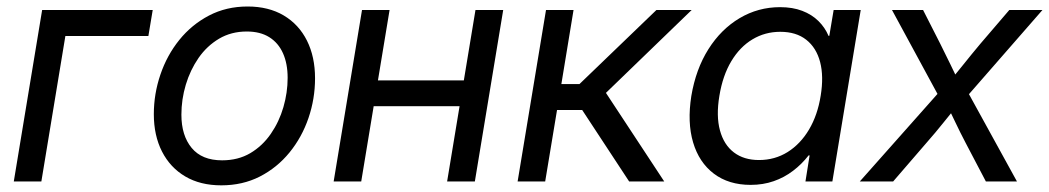

<svg xmlns="http://www.w3.org/2000/svg" viewBox="-20 -553 3196 585"><path d="M445.3 -522.5 432.1 -443.4H179.2L106 0H22L108.4 -522.5Z M654.3 11.7Q590.3 11.7 544.4 -15.4Q498.5 -42.5 473.6 -91.3Q448.7 -140.1 448.7 -205.1Q448.7 -267.1 468.8 -325.9Q488.8 -384.8 526.4 -431.4Q564 -478 616.7 -505.6Q669.4 -533.2 734.4 -533.2Q798.3 -533.2 844.5 -505.9Q890.6 -478.5 915.3 -429.2Q939.9 -379.9 939.9 -314.5Q939.9 -252 919.9 -193.4Q899.9 -134.8 862.1 -88.4Q824.2 -42 771.7 -15.1Q719.2 11.7 654.3 11.7ZM656.7 -64.5Q705.6 -64.5 742.7 -86.4Q779.8 -108.4 805.2 -145.3Q830.6 -182.1 843.5 -226.6Q856.4 -271 856.4 -315.9Q856.4 -358.9 842.3 -390.6Q828.1 -422.4 800.5 -439.7Q772.9 -457 731.9 -457Q684.6 -457 647.5 -435.1Q610.4 -413.1 585 -376.5Q559.6 -339.8 546.1 -294.9Q532.7 -250 532.7 -203.6Q532.7 -140.1 564 -102.3Q595.2 -64.5 656.7 -64.5Z M1412.1 -308.1 1399.4 -229.5H1098.6L1111.8 -308.1ZM1167 -522.5 1080.6 0H996.6L1083 -522.5ZM1513.2 -522.5 1426.8 0H1342.3L1428.7 -522.5Z M1557.1 0 1643.6 -522.5H1727.5L1690.4 -296.9H1745.6L1980 -522.5H2087.4L1826.2 -270L2003.9 0H1897L1753.9 -217.8H1677.2L1641.1 0Z M2267.1 10.3Q2200.2 10.3 2155 -23.9Q2109.9 -58.1 2091.8 -119.1Q2073.7 -180.2 2086.4 -260.7Q2100.1 -342.3 2138.4 -403.1Q2176.8 -463.9 2233.4 -497.6Q2290 -531.2 2356.9 -531.2Q2395 -531.2 2424.3 -520Q2453.6 -508.8 2473.6 -489Q2493.7 -469.2 2504.4 -443.8H2506.8L2520 -522.5H2602.5L2516.1 0H2434.1L2446.8 -79.6H2443.8Q2422.9 -52.7 2396.2 -32.5Q2369.6 -12.2 2337.4 -1Q2305.2 10.3 2267.1 10.3ZM2292.5 -65.4Q2340.8 -65.4 2379.9 -89.8Q2418.9 -114.3 2445.1 -158.4Q2471.2 -202.6 2480.5 -261.2Q2490.2 -320.3 2478.8 -364Q2467.3 -407.7 2436.5 -431.9Q2405.8 -456.1 2357.4 -456.1Q2311 -456.1 2272.7 -433.1Q2234.4 -410.2 2208.3 -366.7Q2182.1 -323.2 2171.9 -261.2Q2161.6 -199.7 2173.6 -155.8Q2185.5 -111.8 2216.1 -88.6Q2246.6 -65.4 2292.5 -65.4Z M2599.6 0 2865.2 -299.3 2854 -234.4 2697.8 -522.5H2792.5L2844.7 -419.9Q2861.3 -387.2 2876.2 -356Q2891.1 -324.7 2906.2 -293.5H2864.3Q2890.1 -324.7 2915 -356Q2939.9 -387.2 2967.3 -419.9L3055.2 -522.5H3156.2L2903.8 -233.4L2914.6 -298.3L3078.6 0H2983.9L2921.9 -118.2Q2905.3 -149.9 2891.1 -179.9Q2877 -210 2861.3 -240.2H2903.8Q2878.9 -210 2855 -179.9Q2831.1 -149.9 2803.2 -118.2L2701.2 0Z"/></svg>

Font: Inter 28pt
Style: Italic
Weight: 400
Italic angle: -9.3988°
Designer: Rasmus Andersson
Foundry: rsms
Version: Version 4.001;git-66647c0bb